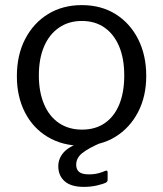

<svg xmlns="http://www.w3.org/2000/svg" viewBox="-20 -560 639 751"><path d="M299 10Q224 10 166.5 -24.5Q109 -59 77.5 -120.5Q46 -182 46 -262Q46 -345 78.5 -407.5Q111 -470 168 -505Q225 -540 300 -540Q376 -540 432.5 -504.5Q489 -469 520.5 -406.5Q552 -344 552 -263Q552 -183 520 -121.5Q488 -60 431.5 -25Q375 10 299 10ZM301 -53Q353 -53 390 -78.5Q427 -104 446.5 -151.5Q466 -199 466 -265Q466 -331 446 -378.5Q426 -426 389 -452Q352 -478 300 -478Q249 -478 211 -452Q173 -426 152.5 -378.5Q132 -331 132 -265Q132 -200 152.5 -152Q173 -104 211 -78.5Q249 -53 301 -53ZM208 90Q208 59 230.5 34.5Q253 10 314 -9L376 -2Q325 20 301.5 39Q278 58 278 84Q278 103 289.5 112.5Q301 122 328 122Q349 122 365.5 117.5Q382 113 390 109Q401 104 401 114V143Q401 150 395 154Q383 160 359 165.5Q335 171 308 171Q258 171 233 149Q208 127 208 90Z"/></svg>

Font: Libre Franklin Thin
Style: Regular
Weight: 400
Version: Version 3.000